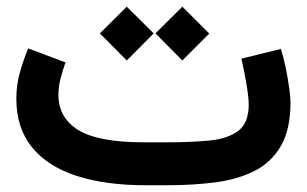

<svg xmlns="http://www.w3.org/2000/svg" viewBox="-20 -548 908 568"><path d="M476.1 0H410.2Q292 0 206.3 -27.8Q120.6 -55.7 74.5 -112.5Q28.3 -169.4 28.3 -255.9Q28.3 -296.4 38.8 -333.7Q49.3 -371.1 63.5 -404.8L173.8 -363.3Q166 -341.8 159.4 -316.7Q152.8 -291.5 152.8 -266.6Q153.3 -198.7 212.4 -162.8Q271.5 -127 405.3 -127H472.7Q543 -127 597.9 -132.1Q652.8 -137.2 684.3 -160.4Q715.8 -183.6 715.8 -238.3Q715.8 -259.8 709 -299.8Q702.1 -339.8 694.3 -374.5L811 -403.3Q818.8 -378.4 825.2 -347.7Q831.5 -316.9 835.4 -289.1Q839.4 -261.2 839.4 -245.6Q839.4 -165 811 -116.2Q782.7 -67.4 732.7 -42.2Q682.6 -17.1 616.7 -8.5Q550.8 0 476.1 0ZM439.9 -449.2 519.5 -528.3 599.1 -448.7 519.5 -369.1ZM275.4 -449.2 355 -528.3 434.6 -449.2 355 -369.1Z"/></svg>

Font: Vazir WOL
Style: Bold-WOL
Weight: 700
Designer: Saber Rastikerdar
Foundry: Saber Rastikerdar
Version: Version 30.00;August 23, 2021;FontCreator 13.0.0.2683 64-bit